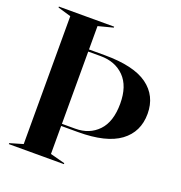

<svg xmlns="http://www.w3.org/2000/svg" viewBox="-129 -823 881 934"><g transform="rotate(20 312.0 -356.0)"><path d="M18 -5 86 -25V-687L18 -707V-712H304V-707L227 -687V-566H308Q459 -566 530.5 -514Q602 -462 602 -369Q602 -275 531 -222.5Q460 -170 314 -170H227V-25L303 -5V0H18ZM296 -181Q369 -181 414.5 -228.5Q460 -276 460 -370Q460 -461 413.5 -508Q367 -555 291 -555H227V-181Z"/></g></svg>

Font: Nyght Serif Medium
Style: Regular
Weight: 500
Designer: Maksym Kobuzan
Version: Version 0.410